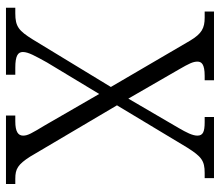

<svg xmlns="http://www.w3.org/2000/svg" viewBox="-68 -686 754 659"><g transform="rotate(90 309.5 -357.0)"><path d="M7 0H237V-32H213C172 -32 159 -41 159 -58C159 -77 173 -101 195 -141L303 -320L411 -133C438 -88 446 -75 446 -59C446 -42 433 -32 397 -32H377V0H612V-32H594C560 -32 545 -41 518 -83L342 -381L487 -622C518 -671 532 -682 574 -682H592V-714H382V-682H400C433 -682 446 -676 446 -657C446 -640 435 -619 420 -593L319 -420L218 -595C199 -628 192 -642 192 -657C192 -671 200 -682 241 -682H256V-714H20V-682H41C77 -682 96 -672 120 -632L279 -360L116 -92C86 -44 72 -32 26 -32H7Z"/></g></svg>

Font: Noto Serif Ethiopic Light
Style: Regular
Weight: 300
Designer: Monotype Design Team
Foundry: Monotype Imaging Inc.
Version: Version 2.102